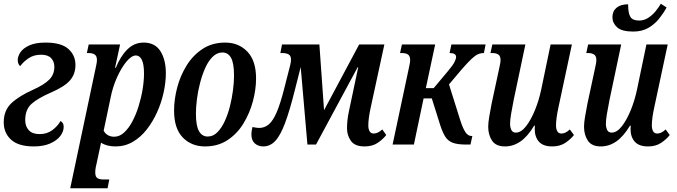

<svg xmlns="http://www.w3.org/2000/svg" viewBox="-20 -774 3624 1028"><path d="M161 10Q79 10 39.5 -26Q0 -62 0 -119Q0 -183 41 -221.5Q82 -260 158 -294Q216 -320 243.5 -347.5Q271 -375 271 -416Q271 -444 254 -462.5Q237 -481 200 -481Q161 -481 133.5 -462.5Q106 -444 88 -420Q83 -424 79 -432Q75 -440 75 -453Q75 -472 89 -493.5Q103 -515 136 -530.5Q169 -546 224 -546Q308 -546 346 -512Q384 -478 384 -426Q384 -378 355.5 -344.5Q327 -311 256 -280Q184 -249 149.5 -218.5Q115 -188 115 -131Q115 -98 134 -77Q153 -56 192 -56Q232 -56 260.5 -77.5Q289 -99 304 -126Q310 -123 315.5 -115.5Q321 -108 321 -95Q321 -70 303 -46Q285 -22 249 -6Q213 10 161 10Z M356 234 492 -409Q495 -423 497 -433.5Q499 -444 499 -453Q499 -474 487 -482Q475 -490 455 -490H445L455 -536H623L596 -411H600Q625 -473 662 -509.5Q699 -546 749 -546Q810 -546 839 -500Q868 -454 868 -382Q868 -333 856 -278.5Q844 -224 821 -173Q798 -122 765.5 -80.5Q733 -39 691 -14.5Q649 10 599 10Q551 10 521 -10Q517 11 511 37L499 93Q495 108 492.5 122.5Q490 137 490 149Q490 173 502 180Q514 187 535 187H565L556 234ZM592 -42Q620 -42 644.5 -64.5Q669 -87 688.5 -123.5Q708 -160 722 -205Q736 -250 743.5 -295.5Q751 -341 751 -380Q751 -432 739 -454.5Q727 -477 708 -477Q684 -477 656.5 -443.5Q629 -410 606 -358.5Q583 -307 572 -250L535 -74Q553 -42 592 -42Z M1078 10Q1005 10 958.5 -38Q912 -86 912 -182Q912 -241 928.5 -304.5Q945 -368 979 -423Q1013 -478 1064.5 -512Q1116 -546 1186 -546Q1258 -546 1304.5 -497.5Q1351 -449 1351 -354Q1351 -295 1334 -231.5Q1317 -168 1283.5 -113Q1250 -58 1198.5 -24Q1147 10 1078 10ZM1092 -43Q1121 -43 1143.5 -65.5Q1166 -88 1183 -124.5Q1200 -161 1211 -204.5Q1222 -248 1227.5 -291Q1233 -334 1233 -369Q1233 -436 1217 -464.5Q1201 -493 1171 -493Q1142 -493 1119 -470.5Q1096 -448 1079.5 -411.5Q1063 -375 1051.5 -331Q1040 -287 1034.5 -244Q1029 -201 1029 -166Q1029 -100 1045.5 -71.5Q1062 -43 1092 -43Z M1389 10Q1363 10 1344.5 -6Q1326 -22 1326 -55Q1326 -72 1332 -94Q1353 -89 1368 -89Q1396 -89 1418.5 -107.5Q1441 -126 1461 -172Q1481 -218 1502 -301L1534 -426Q1538 -442 1538 -455Q1538 -476 1525 -483Q1512 -490 1492 -490H1481L1490 -536H1690L1715 -184L1903 -536H2038L1965 -199Q1959 -172 1955.5 -147Q1952 -122 1952 -103Q1952 -83 1959 -71Q1966 -59 1981 -59Q2003 -59 2027 -81L2048 -51Q2030 -28 2002 -9Q1974 10 1932 10Q1880 10 1859 -19.5Q1838 -49 1838 -87Q1838 -104 1840 -127.5Q1842 -151 1850 -187L1898 -414H1895L1672 0H1626L1590 -415L1559 -293Q1531 -181 1506 -114.5Q1481 -48 1453.5 -19Q1426 10 1389 10Z M2082 0 2169 -409Q2172 -423 2174 -433.5Q2176 -444 2176 -453Q2176 -474 2164.5 -482Q2153 -490 2132 -490H2122L2132 -536H2310L2260 -302H2302L2379 -394Q2405 -425 2413.5 -442Q2422 -459 2422 -469Q2422 -490 2387 -490L2397 -536H2580L2571 -490Q2554 -490 2539 -483.5Q2524 -477 2504.5 -458.5Q2485 -440 2455 -406L2384 -322L2445 -128Q2459 -85 2472.5 -65.5Q2486 -46 2504 -46H2509L2499 0H2476Q2430 0 2404.5 -9.5Q2379 -19 2364.5 -41.5Q2350 -64 2337 -104L2292 -247H2248L2196 0Z M2684 10Q2635 10 2614.5 -21Q2594 -52 2594 -95Q2594 -118 2599.5 -149.5Q2605 -181 2612 -218L2653 -409Q2656 -423 2658 -433.5Q2660 -444 2660 -453Q2660 -474 2648 -482Q2636 -490 2616 -490H2606L2616 -536H2793L2730 -237Q2722 -196 2716.5 -164Q2711 -132 2711 -110Q2711 -94 2717.5 -79Q2724 -64 2742 -64Q2770 -64 2796.5 -98Q2823 -132 2844.5 -185Q2866 -238 2878 -296L2928 -536H3042L2970 -199Q2964 -172 2960.5 -147Q2957 -122 2957 -103Q2957 -83 2964 -71Q2971 -59 2986 -59Q3008 -59 3031 -81L3053 -51Q3035 -28 3006.5 -9Q2978 10 2937 10Q2888 10 2865.5 -15.5Q2843 -41 2843 -84Q2843 -87 2843.5 -91.5Q2844 -96 2844 -101H2840Q2805 -43 2766.5 -16.5Q2728 10 2684 10Z M3370 -605Q3309 -605 3284 -628Q3259 -651 3259 -682Q3259 -714 3281 -732.5Q3303 -751 3343 -751Q3343 -704 3355 -684Q3367 -664 3402 -664Q3429 -664 3451.5 -679Q3474 -694 3491 -715Q3508 -736 3518 -754L3549 -734Q3533 -704 3509 -674Q3485 -644 3451 -624.5Q3417 -605 3370 -605ZM3197 10Q3148 10 3127.5 -21Q3107 -52 3107 -95Q3107 -118 3112.5 -149.5Q3118 -181 3125 -218L3166 -409Q3169 -423 3171 -433.5Q3173 -444 3173 -453Q3173 -474 3161 -482Q3149 -490 3129 -490H3119L3129 -536H3306L3243 -237Q3235 -196 3229.5 -164Q3224 -132 3224 -110Q3224 -94 3230.5 -79Q3237 -64 3255 -64Q3283 -64 3309.5 -98Q3336 -132 3357.5 -185Q3379 -238 3391 -296L3441 -536H3555L3483 -199Q3477 -172 3473.5 -147Q3470 -122 3470 -103Q3470 -83 3477 -71Q3484 -59 3499 -59Q3521 -59 3544 -81L3566 -51Q3548 -28 3519.5 -9Q3491 10 3450 10Q3401 10 3378.5 -15.5Q3356 -41 3356 -84Q3356 -87 3356.5 -91.5Q3357 -96 3357 -101H3353Q3318 -43 3279.5 -16.5Q3241 10 3197 10Z"/></svg>

Font: Noto Serif ExtraCondensed SemiBold
Style: Italic
Weight: 600
Width: 2
Italic angle: -12°
Designer: Monotype Design Team
Foundry: Monotype Imaging Inc.
Version: Version 2.013